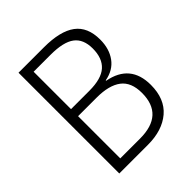

<svg xmlns="http://www.w3.org/2000/svg" viewBox="-198 -838 962 962"><g transform="rotate(-45 283.0 -357.0)"><path d="M271 -714Q386 -714 442 -672.5Q498 -631 498 -542Q498 -477 466 -433Q434 -389 373 -378V-375Q517 -348 517 -202Q517 -103 456.5 -51.5Q396 0 294 0H91V-714ZM278 -399Q363 -399 401.5 -433.5Q440 -468 440 -537Q440 -603 399.5 -633.5Q359 -664 268 -664H148V-399ZM148 -349V-50H288Q457 -50 457 -205Q457 -281 412 -315Q367 -349 280 -349Z"/></g></svg>

Font: Noto Sans Gurmukhi UI SemiCondensed Light
Style: Regular
Weight: 300
Width: 4
Designer: Jelle Bosma - Monotype Design Team
Foundry: Monotype Imaging Inc.
Version: Version 2.004; ttfautohint (v1.8.4.7-5d5b)